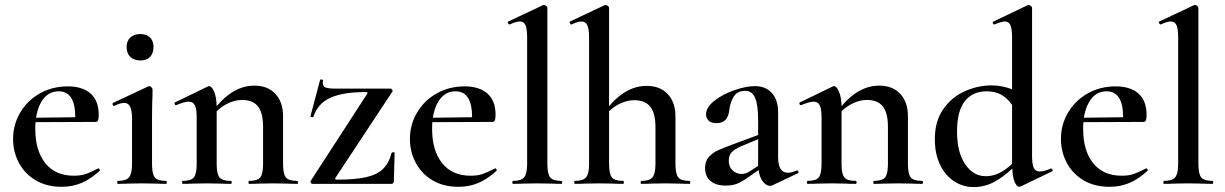

<svg xmlns="http://www.w3.org/2000/svg" viewBox="-20 -745 4965 778"><path d="M379 -63Q381 -63 383.5 -59Q386 -55 384 -53Q347 -19 310 -3.5Q273 12 230 12Q169 12 124.5 -14.5Q80 -41 56.5 -85.5Q33 -130 33 -182Q33 -240 62 -289Q91 -338 141.5 -366.5Q192 -395 255 -395Q314 -395 347 -366Q380 -337 380 -280Q380 -265 377.5 -258Q375 -251 368 -251L124 -250Q123 -241 123 -222Q123 -135 163.5 -84Q204 -33 279 -33Q307 -33 326.5 -39.5Q346 -46 377 -62ZM126 -268 285 -270Q285 -375 218 -375Q181 -375 157.5 -346.5Q134 -318 126 -268Z M458 -12Q491 -12 503 -26.5Q515 -41 515 -81V-262Q515 -297 507.5 -312.5Q500 -328 483 -328Q468 -328 443 -316H442Q438 -316 436.5 -321Q435 -326 438 -328L581 -395L585 -396Q589 -396 593.5 -391.5Q598 -387 598 -384V-363Q596 -321 596 -264V-81Q596 -40 607.5 -26Q619 -12 653 -12Q656 -12 656 -6Q656 0 653 0Q627 0 612 -1L555 -2L498 -1Q483 0 458 0Q455 0 455 -6Q455 -12 458 -12ZM493 -555Q493 -579 508 -593Q523 -607 549 -607Q574 -607 588 -593Q602 -579 602 -555Q602 -529 588 -514.5Q574 -500 549 -500Q523 -500 508 -514.5Q493 -529 493 -555Z M1184 0Q1159 0 1144 -1L1087 -2L1030 -1Q1015 0 989 0Q987 0 987 -6Q987 -12 989 -12Q1023 -12 1034.5 -26Q1046 -40 1046 -81V-231Q1046 -287 1025.5 -313.5Q1005 -340 961 -340Q934 -340 906.5 -327.5Q879 -315 858 -294V-81Q858 -40 869.5 -26Q881 -12 915 -12Q919 -12 919 -6Q919 0 915 0Q890 0 875 -1L818 -2L761 -1Q746 0 720 0Q718 0 718 -6Q718 -12 720 -12Q754 -12 765.5 -26Q777 -40 777 -81V-272Q777 -304 769.5 -318.5Q762 -333 745 -333Q728 -333 694 -319H693Q689 -319 687.5 -324Q686 -329 689 -330L821 -394Q825 -396 827 -396Q838 -396 847.5 -374Q857 -352 858 -315Q928 -398 1011 -398Q1065 -398 1096 -364.5Q1127 -331 1127 -274V-81Q1127 -40 1138.5 -26Q1150 -12 1184 -12Q1188 -12 1188 -6Q1188 0 1184 0Z M1468 -365Q1472 -372 1463 -372Q1370 -372 1319 -349Q1268 -326 1250 -272Q1250 -270 1246 -270Q1243 -270 1240 -271.5Q1237 -273 1238 -274L1277 -421Q1277 -423 1282 -423Q1285 -423 1287.5 -421.5Q1290 -420 1289 -419Q1288 -415 1288 -408Q1288 -395 1299.5 -390.5Q1311 -386 1338 -386H1562Q1566 -386 1569 -382Q1572 -378 1570 -374L1339 -24Q1336 -17 1344 -17Q1419 -17 1463.5 -27Q1508 -37 1532 -60.5Q1556 -84 1567 -126Q1568 -128 1573.5 -128Q1579 -128 1579 -126L1576 -11Q1576 -7 1573.5 -3.5Q1571 0 1567 0H1246Q1242 0 1239.5 -4Q1237 -8 1239 -12Z M1987 -63Q1989 -63 1991.5 -59Q1994 -55 1992 -53Q1955 -19 1918 -3.5Q1881 12 1838 12Q1777 12 1732.5 -14.5Q1688 -41 1664.5 -85.5Q1641 -130 1641 -182Q1641 -240 1670 -289Q1699 -338 1749.5 -366.5Q1800 -395 1863 -395Q1922 -395 1955 -366Q1988 -337 1988 -280Q1988 -265 1985.5 -258Q1983 -251 1976 -251L1732 -250Q1731 -241 1731 -222Q1731 -135 1771.5 -84Q1812 -33 1887 -33Q1915 -33 1934.5 -39.5Q1954 -46 1985 -62ZM1734 -268 1893 -270Q1893 -375 1826 -375Q1789 -375 1765.5 -346.5Q1742 -318 1734 -268Z M2059 -12Q2092 -12 2104 -26.5Q2116 -41 2116 -81V-592Q2116 -627 2109.5 -642.5Q2103 -658 2086 -658Q2071 -658 2046 -646H2045Q2041 -646 2038.5 -651.5Q2036 -657 2040 -658L2180 -724L2184 -725Q2188 -725 2193 -721Q2198 -717 2198 -714V-81Q2198 -40 2209.5 -26Q2221 -12 2255 -12Q2258 -12 2258 -6Q2258 0 2255 0Q2230 0 2215 -1L2156 -2L2099 -1Q2084 0 2059 0Q2056 0 2056 -6Q2056 -12 2059 -12Z M2774 0Q2748 0 2733 -1L2676 -2L2619 -1Q2604 0 2579 0Q2576 0 2576 -6Q2576 -12 2579 -12Q2612 -12 2624 -26.5Q2636 -41 2636 -81V-230Q2636 -286 2615 -312.5Q2594 -339 2550 -339Q2524 -339 2496.5 -327Q2469 -315 2448 -294V-81Q2448 -40 2459.5 -26Q2471 -12 2505 -12Q2508 -12 2508 -6Q2508 0 2505 0Q2479 0 2464 -1L2407 -2L2350 -1Q2335 0 2310 0Q2307 0 2307 -6Q2307 -12 2310 -12Q2343 -12 2355 -26.5Q2367 -41 2367 -81V-592Q2367 -627 2360 -642.5Q2353 -658 2336 -658Q2322 -658 2296 -646H2295Q2291 -646 2289 -651Q2287 -656 2290 -658L2430 -724L2434 -725Q2438 -725 2443 -721Q2448 -717 2448 -714V-315Q2518 -397 2600 -397Q2655 -397 2686 -363.5Q2717 -330 2717 -273V-81Q2717 -40 2728.5 -26Q2740 -12 2774 -12Q2777 -12 2777 -6Q2777 0 2774 0Z M3210 -54Q3214 -54 3215.5 -49.5Q3217 -45 3213 -43L3110 6Q3104 8 3100 8Q3085 8 3071.5 -9Q3058 -26 3054 -56L3008 -24Q2984 -7 2965 0Q2946 7 2922 7Q2880 7 2858.5 -12Q2837 -31 2837 -64Q2837 -91 2851.5 -108Q2866 -125 2887.5 -135Q2909 -145 2955 -162L3052 -198V-258Q3052 -321 3039.5 -349Q3027 -377 3000 -377Q2967 -377 2952.5 -352.5Q2938 -328 2935 -298Q2929 -246 2884 -246Q2862 -246 2851.5 -256Q2841 -266 2841 -282Q2841 -310 2874.5 -336.5Q2908 -363 2955.5 -379.5Q3003 -396 3039 -396Q3082 -396 3107.5 -368.5Q3133 -341 3133 -289V-108Q3133 -45 3173 -45Q3187 -45 3208 -54ZM3052 -73V-82V-181L2992 -156Q2966 -146 2949.5 -132.5Q2933 -119 2933 -94Q2933 -69 2948.5 -54.5Q2964 -40 2986 -40Q3003 -40 3023 -54Z M3716 0Q3691 0 3676 -1L3619 -2L3562 -1Q3547 0 3521 0Q3519 0 3519 -6Q3519 -12 3521 -12Q3555 -12 3566.5 -26Q3578 -40 3578 -81V-231Q3578 -287 3557.5 -313.5Q3537 -340 3493 -340Q3466 -340 3438.5 -327.5Q3411 -315 3390 -294V-81Q3390 -40 3401.5 -26Q3413 -12 3447 -12Q3451 -12 3451 -6Q3451 0 3447 0Q3422 0 3407 -1L3350 -2L3293 -1Q3278 0 3252 0Q3250 0 3250 -6Q3250 -12 3252 -12Q3286 -12 3297.5 -26Q3309 -40 3309 -81V-272Q3309 -304 3301.5 -318.5Q3294 -333 3277 -333Q3260 -333 3226 -319H3225Q3221 -319 3219.5 -324Q3218 -329 3221 -330L3353 -394Q3357 -396 3359 -396Q3370 -396 3379.5 -374Q3389 -352 3390 -315Q3460 -398 3543 -398Q3597 -398 3628 -364.5Q3659 -331 3659 -274V-81Q3659 -40 3670.5 -26Q3682 -12 3716 -12Q3720 -12 3720 -6Q3720 0 3716 0Z M4240 -62Q4243 -62 4245 -57Q4247 -52 4244 -51L4115 11Q4113 12 4110 12Q4100 12 4091.5 -8Q4083 -28 4082 -62Q4046 -28 4008 -7.5Q3970 13 3925 13Q3882 13 3846 -10.5Q3810 -34 3789 -78Q3768 -122 3768 -181Q3768 -255 3803 -304Q3838 -353 3891 -376Q3944 -399 3997 -399Q4041 -399 4081 -383V-592Q4081 -627 4074.5 -642.5Q4068 -658 4051 -658Q4039 -658 4010 -646H4008Q4005 -646 4003 -651Q4001 -656 4004 -657L4144 -724L4148 -725Q4152 -725 4157 -721Q4162 -717 4162 -714V-114Q4162 -79 4169 -64.5Q4176 -50 4193 -50Q4210 -50 4238 -62ZM4081 -81V-82V-320Q4061 -348 4036.5 -361.5Q4012 -375 3978 -375Q3921 -375 3889.5 -335Q3858 -295 3858 -212Q3858 -128 3891 -79.5Q3924 -31 3975 -31Q4029 -31 4081 -81Z M4625 -63Q4627 -63 4629.5 -59Q4632 -55 4630 -53Q4593 -19 4556 -3.5Q4519 12 4476 12Q4415 12 4370.5 -14.5Q4326 -41 4302.5 -85.5Q4279 -130 4279 -182Q4279 -240 4308 -289Q4337 -338 4387.5 -366.5Q4438 -395 4501 -395Q4560 -395 4593 -366Q4626 -337 4626 -280Q4626 -265 4623.5 -258Q4621 -251 4614 -251L4370 -250Q4369 -241 4369 -222Q4369 -135 4409.5 -84Q4450 -33 4525 -33Q4553 -33 4572.5 -39.5Q4592 -46 4623 -62ZM4372 -268 4531 -270Q4531 -375 4464 -375Q4427 -375 4403.5 -346.5Q4380 -318 4372 -268Z M4697 -12Q4730 -12 4742 -26.5Q4754 -41 4754 -81V-592Q4754 -627 4747.5 -642.5Q4741 -658 4724 -658Q4709 -658 4684 -646H4683Q4679 -646 4676.5 -651.5Q4674 -657 4678 -658L4818 -724L4822 -725Q4826 -725 4831 -721Q4836 -717 4836 -714V-81Q4836 -40 4847.5 -26Q4859 -12 4893 -12Q4896 -12 4896 -6Q4896 0 4893 0Q4868 0 4853 -1L4794 -2L4737 -1Q4722 0 4697 0Q4694 0 4694 -6Q4694 -12 4697 -12Z"/></svg>

Font: Cormorant Garamond SemiBold
Style: Regular
Weight: 600
Designer: Christian Thalmann (Catharsis Fonts)
Version: Version 3.000